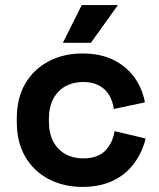

<svg xmlns="http://www.w3.org/2000/svg" viewBox="-20 -720 626 754"><path d="M303 14Q231 14 172.5 -16Q114 -46 80 -103Q46 -160 46 -241V-255Q46 -336 80 -393Q114 -450 172.5 -480Q231 -510 303 -510Q374 -510 425 -485Q476 -460 507.5 -416.5Q539 -373 549 -318L427 -292Q423 -322 409 -346Q395 -370 369.5 -384Q344 -398 306 -398Q268 -398 237.5 -381.5Q207 -365 189.5 -332.5Q172 -300 172 -253V-243Q172 -196 189.5 -163.5Q207 -131 237.5 -114.5Q268 -98 306 -98Q363 -98 392.5 -127.5Q422 -157 430 -205L552 -176Q539 -123 507.5 -79.5Q476 -36 425 -11Q374 14 303 14ZM227 -552 301 -700H443L337 -552Z"/></svg>

Font: Space Grotesk Light
Style: Bold
Weight: 700
Version: Version 2.000